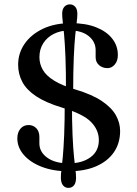

<svg xmlns="http://www.w3.org/2000/svg" viewBox="-20 -804 639 898"><path d="M311.3 -695.8Q380.5 -695.8 429.6 -676.4Q478.6 -657 504.9 -623.3Q531.2 -589.7 531.2 -546.7Q531.2 -519.2 516.8 -502.2Q502.3 -485.3 483 -485.3Q459.4 -485.3 443.4 -499.3Q427.3 -513.4 427.3 -535.9V-569.4Q427.3 -608.9 394.8 -635.2Q362.3 -661.6 305.3 -661.6Q263.7 -661.6 232 -645.7Q200.2 -629.8 182.3 -601.7Q164.4 -573.6 164.4 -536.7Q164.4 -505.1 180.1 -477.6Q195.8 -450.1 232.8 -427.1Q269.7 -404 334.1 -385Q412 -361.6 457.4 -330.7Q502.8 -299.7 522.3 -264.4Q541.8 -229 541.8 -191.3Q541.8 -134.8 513.1 -92.5Q484.3 -50.2 430.4 -26.6Q376.4 -2.9 300.6 -2.9Q229 -2.9 175 -23.9Q121.1 -44.9 91 -79.9Q61 -114.9 61 -156.8Q61 -184.3 75.4 -201.8Q89.9 -219.2 113.9 -219.2Q135.6 -219.2 149.9 -204.2Q164.2 -189.1 164.2 -163.6V-133.3Q164.2 -93.2 200.9 -66.6Q237.6 -39.9 301.2 -39.9Q364.2 -39.9 403.2 -68.5Q442.3 -97.1 442.3 -148.6Q442.3 -196.4 405.4 -233.9Q368.6 -271.5 270 -300.8Q194 -323.8 149 -353.8Q104 -383.8 84.4 -420.9Q64.8 -458 64.8 -501.3Q64.8 -555.4 95.4 -599.5Q126 -643.6 181.4 -669.7Q236.8 -695.8 311.3 -695.8ZM322.2 -366.5H288.4Q288.9 -470.5 286.2 -536.3Q283.4 -602 279.9 -640.8Q276.3 -679.6 273.6 -701.6Q270.8 -723.6 270.8 -739.8Q270.8 -761.3 281.1 -772.5Q291.4 -783.6 306.9 -783.6Q321.3 -783.6 331.6 -772.6Q341.8 -761.5 341.8 -738.7Q341.8 -722.4 338.9 -700.7Q336 -679.1 332 -640.3Q328 -601.5 325.1 -536Q322.2 -470.5 322.2 -366.5ZM282.8 -334.8H316.6Q316.4 -235.2 319.3 -171.9Q322.2 -108.5 326.1 -70.8Q329.9 -33.1 332.8 -11.3Q335.7 10.6 335.7 27.4Q335.7 51 326 62.9Q316.3 74.8 299.9 74.8Q284.6 74.8 274.7 62.9Q264.7 50.9 264.7 26Q264.7 9.7 267.5 -11.8Q270.2 -33.3 273.8 -70.9Q277.3 -108.5 280.1 -171.8Q282.8 -235 282.8 -334.8Z"/></svg>

Font: Fraunces SuperSoft Wonky
Style: Regular
Weight: 900
Version: Version 1.000;[b76b70a41]